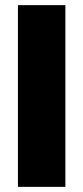

<svg xmlns="http://www.w3.org/2000/svg" viewBox="-20 -727 323 747"><path d="M234.4 0H49.8V-707H234.4Z"/></svg>

Font: Pretendard JP Black
Style: Regular
Weight: 900
Designer: Base glyphs from Inter by Rasmus Andersson; Hangeul glyphs from Noto Sans CJK(Source Han Sans) by Jang Soo-young and Kan
Foundry: Kil Hyung-jin
Version: Version 1.309